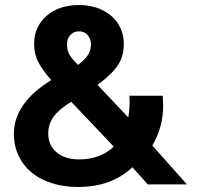

<svg xmlns="http://www.w3.org/2000/svg" viewBox="-20 -730 795 760"><path d="M35 -200Q35 -322 183 -413Q149 -451 132 -483.5Q115 -516 115 -557Q115 -624 164 -667Q213 -710 293 -710Q345 -710 385.5 -690Q426 -670 448 -635Q470 -600 470 -556Q470 -508 447 -472.5Q424 -437 366 -394L488 -265Q493 -297 493 -321Q493 -340 492 -351H624Q626 -325 626 -314Q626 -227 583 -154L720 0H565L504 -68Q422 10 290 10Q213 10 155 -16.5Q97 -43 66 -91Q35 -139 35 -200ZM340 -555Q340 -576 327 -591Q314 -606 293 -606Q272 -606 258.5 -591.5Q245 -577 245 -555Q245 -532 254.5 -514.5Q264 -497 289 -473Q316 -494 328 -512Q340 -530 340 -555ZM430 -150 262 -327Q214 -298 192.5 -268.5Q171 -239 171 -201Q171 -155 204 -127Q237 -99 294 -99Q335 -99 371 -112.5Q407 -126 430 -150Z"/></svg>

Font: Niramit
Style: Bold
Weight: 700
Designer: Katatrad Aksorn Co.,Ltd.
Foundry: Cadson Demak Co.,Ltd.
Version: Version 1.001; ttfautohint (v1.6)